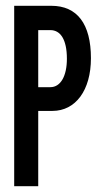

<svg xmlns="http://www.w3.org/2000/svg" viewBox="-20 -643 353 663"><path d="M29 0H112V-260H161C241 -260 294 -331 294 -442C294 -560 247 -623 157 -623H29ZM112 -342V-539H154C188 -539 211 -508 211 -440C211 -380 189 -342 154 -342Z"/></svg>

Font: Inconsolata ExtraCondensed
Style: Bold
Weight: 700
Width: 2
Monospace: yes
Designer: Raph Levien, Cyreal, Brenton Simpson
Foundry: Raph Levien, Cyreal, Google
Version: Version 3.100